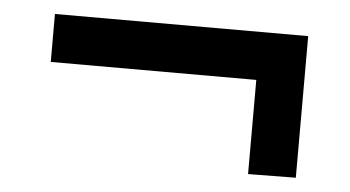

<svg xmlns="http://www.w3.org/2000/svg" viewBox="-33 -412 681 374"><g transform="rotate(5 308.0 -225.0)"><path d="M556.2 -86.9 462.9 -85.9V-270H61V-363.8H556.2Z"/></g></svg>

Font: Sora Medium
Style: Regular
Weight: 500
Designer: Jonathan Barnbrook, Julián Moncada
Foundry: Barnbrook Fonts
Version: Version 2.000